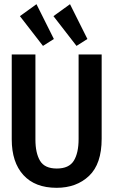

<svg xmlns="http://www.w3.org/2000/svg" viewBox="-20 -883 540 916"><path d="M250 13Q147 13 91.5 -48Q36 -109 36 -218V-623H149V-217Q149 -153 171 -116Q193 -79 251 -79Q309 -79 332 -116Q355 -153 355 -220V-623H465V-221Q465 -101 405 -44Q345 13 250 13ZM185 -664 75 -806 154 -863 237 -697ZM345 -664 235 -806 314 -863 397 -697Z"/></svg>

Font: Inconsolata
Style: Bold
Weight: 700
Monospace: yes
Designer: Raph Levien, Cyreal, Brenton Simpson
Foundry: Raph Levien, Cyreal, Google
Version: Version 3.100; ttfautohint (v1.8.4.7-5d5b)